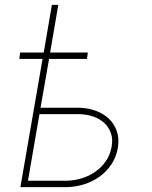

<svg xmlns="http://www.w3.org/2000/svg" viewBox="-20 -771 627 791"><path d="M338.4 -528.3H182.1L147 -327.1H307.6Q342.8 -326.2 374.3 -314.7Q405.8 -303.2 428 -282.5Q450.2 -261.7 460.9 -231.7Q471.7 -201.7 465.8 -163.6Q459.5 -125 439.7 -95Q419.9 -64.9 391.4 -44.2Q362.8 -23.4 327.9 -12.2Q293 -1 255.9 0H64L155.3 -528.3H59.6L63 -554.7H160.2L193.8 -751H220.2L186.5 -554.7H341.8ZM142.6 -300.8 95.2 -26.4H255.4Q287.1 -27.3 317.4 -36.6Q347.7 -45.9 372.8 -63.5Q397.9 -81.1 415.5 -106.2Q433.1 -131.3 439.5 -164.6Q445.8 -196.8 437 -221.9Q428.2 -247.1 409.7 -264.4Q391.1 -281.7 364.5 -290.8Q337.9 -299.8 308.1 -300.8Z"/></svg>

Font: Roboto Mono Thin
Style: Italic
Weight: 250
Designer: Google
Version: Version 2.000985; 2015; ttfautohint (v1.3)